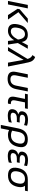

<svg xmlns="http://www.w3.org/2000/svg" viewBox="1999 -2742 928 4967"><g transform="rotate(90 2463.5 -258.0)"><path d="M575.7 -512.7 294.4 -270 484.9 0H369.1L207.5 -248L218.3 -302.7L461.4 -512.7ZM196.8 -512.7 94.2 0H3.9L106.4 -512.7Z M609.4 -256.3Q660.6 -512.7 880.4 -512.7Q1042 -512.7 1065.4 -354.5L1149.9 -512.7H1241.2L1092.8 -254.9L1131.8 0H1039.1L1019.5 -161.1Q925.8 0 777.8 0Q559.1 0 609.4 -256.3ZM792.5 -73.2Q907.2 -73.2 1002.9 -258.3Q980.5 -439.5 865.7 -439.5Q736.3 -439.5 700.2 -258.3Q663.1 -73.2 792.5 -73.2Z M1504.4 -505.9Q1479.5 -600.6 1404.8 -633.3L1453.6 -702.1Q1564.5 -667.5 1593.3 -527.8L1700.7 0H1600.1L1528.3 -405.3L1295.4 0H1197.3Z M1840.3 -209 1900.9 -512.7H1991.2L1930.7 -209Q1901.4 -63.5 2033.2 -63.5Q2165 -63.5 2194.3 -209L2254.9 -512.7H2345.2L2284.7 -209Q2240.7 9.8 2018.6 9.8Q1796.4 9.8 1840.3 -209Z M2418.5 -512.7H2796.4L2781.7 -439.5H2627.9L2576.2 -180.7Q2554.7 -72.8 2660.2 -72.8Q2667 -72.8 2674.3 -73.2L2659.7 0Q2639.2 2 2621.6 2Q2449.2 2 2485.8 -180.7L2537.6 -439.5H2403.8Z M3216.3 -415Q3148.9 -444.3 3065.9 -444.3Q2963.4 -444.3 2950.7 -379.9Q2935.1 -302.7 3054.7 -302.7H3149.9L3135.3 -229.5H3038.6Q2915.5 -229.5 2897.9 -141.6Q2883.3 -68.4 2990.7 -68.4Q3073.7 -68.4 3152.8 -97.7L3137.2 -19.5Q3059.1 4.9 2976.1 4.9Q2778.3 4.9 2807.6 -141.6Q2827.1 -239.3 2939 -266.1Q2843.3 -294.9 2860.4 -379.9Q2887.7 -517.6 3085.4 -517.6Q3163.6 -517.6 3231.9 -493.2Z M3360.4 -109.4Q3407.2 -78.1 3482.4 -78.1Q3651.9 -78.1 3689.9 -268.6Q3723.6 -437.5 3569.8 -437.5Q3425.8 -437.5 3392.1 -268.6ZM3585.9 -512.7Q3827.6 -512.7 3778.8 -268.6Q3725.1 0 3467.3 0Q3396 0 3344.2 -29.3L3301.3 185.5H3210.9L3301.8 -268.6Q3350.6 -512.7 3585.9 -512.7Z M4259.8 -415Q4192.4 -444.3 4109.4 -444.3Q4006.8 -444.3 3994.1 -379.9Q3978.5 -302.7 4098.1 -302.7H4193.4L4178.7 -229.5H4082Q3959 -229.5 3941.4 -141.6Q3926.8 -68.4 4034.2 -68.4Q4117.2 -68.4 4196.3 -97.7L4180.7 -19.5Q4102.5 4.9 4019.5 4.9Q3821.8 4.9 3851.1 -141.6Q3870.6 -239.3 3982.4 -266.1Q3886.7 -294.9 3903.8 -379.9Q3931.2 -517.6 4128.9 -517.6Q4207 -517.6 4275.4 -493.2Z M4533.2 -73.2Q4687 -73.2 4724.1 -258.3Q4760.3 -439.5 4611.3 -439.5Q4452.6 -439.5 4416.5 -258.3Q4379.4 -73.2 4533.2 -73.2ZM4325.7 -256.3Q4377 -512.7 4626 -512.7H4927.2L4912.6 -439.5H4785.2Q4837.9 -376.5 4814 -256.3Q4762.7 -0.5 4518.6 -0.5Q4275.4 -0.5 4325.7 -256.3Z"/></g></svg>

Font: Sansation
Style: Italic
Weight: 400
Designer: Bernd Montag
Version: Version 1.301